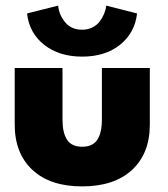

<svg xmlns="http://www.w3.org/2000/svg" viewBox="-20 -653 600 685"><path d="M469 -605Q461 -535.5 408.2 -493.2Q355.5 -451 273 -451Q191.5 -451 138 -492.8Q84.5 -534.5 76.5 -605L187.5 -633Q190.5 -600 212.5 -573.5Q234.5 -547 273 -547Q293 -547 309.2 -555Q325.5 -563 335.5 -576.2Q345.5 -589.5 351.5 -604Q357.5 -618.5 359 -633ZM203 -226Q203 -179.5 219.2 -154.5Q235.5 -129.5 273 -129.5Q311 -129.5 327.2 -154.5Q343.5 -179.5 343.5 -226V-410.5H514.5V-208.5Q514.5 -105.5 451 -46.8Q387.5 12 273 12Q159 12 95.8 -46.8Q32.5 -105.5 32.5 -208.5V-410.5H203Z"/></svg>

Font: League Spartan ExtraBold
Style: Regular
Weight: 800
Foundry: The League of Moveable Type
Version: Version 2.002